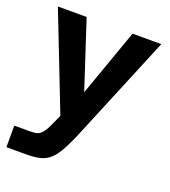

<svg xmlns="http://www.w3.org/2000/svg" viewBox="-117 -498 689 778"><g transform="rotate(20 228.0 -108.5)"><path d="M-1 195V102H66Q80 102 92.5 100Q105 98 116.5 86Q128 74 141 45L161 1L0 -412H124L219 -122L322 -412H446L252 56Q232 102 215.5 129.5Q199 157 181 171Q163 185 140 190Q117 195 84 195Z"/></g></svg>

Font: Darker Grotesque Light ExtraBold
Style: Regular
Weight: 800
Version: Version 1.000;gftools[0.9.28]